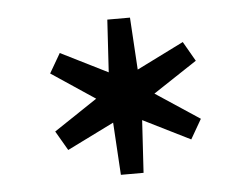

<svg xmlns="http://www.w3.org/2000/svg" viewBox="-37 -892 615 470"><g transform="rotate(-5 270.5 -656.5)"><path d="M242.2 -465.8 234.4 -594.7 119.1 -537.6 91.3 -585.4 198.2 -656.7 91.3 -728 119.1 -775.9 234.4 -718.3 242.2 -847.2H297.9L305.7 -718.8L421.4 -776.4L449.2 -728L341.3 -656.7L449.2 -585.4L421.4 -537.1L305.7 -594.7L297.9 -465.8Z"/></g></svg>

Font: Spinnaker
Style: Regular
Weight: 400
Designer: Elena Albertoni
Foundry: Elena Albertoni
Version: Version 1.001